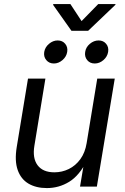

<svg xmlns="http://www.w3.org/2000/svg" viewBox="-20 -937 627 964"><path d="M215.3 7.3Q161.1 7.3 123 -15.1Q85 -37.6 68.8 -83.5Q52.7 -129.4 64 -198.7L120.6 -542.5H208L152.8 -206.1Q142.1 -143.1 168.7 -107.4Q195.3 -71.8 252.9 -71.8Q291.5 -71.8 325.4 -88.4Q359.4 -105 383.3 -137.7Q407.2 -170.4 415 -218.3L468.3 -542.5H556.2L466.3 0H381.8L403.8 -131.3H416.5Q378.9 -55.7 327.4 -24.2Q275.9 7.3 215.3 7.3ZM455.6 -618.2Q431.6 -618.2 417.7 -635.3Q403.8 -652.3 407.7 -676.3Q411.1 -700.2 431.2 -717Q451.2 -733.9 475.1 -733.9Q499 -733.9 512.9 -717Q526.9 -700.2 522.9 -676.3Q519 -652.3 499.3 -635.3Q479.5 -618.2 455.6 -618.2ZM250.5 -618.2Q226.6 -618.2 212.4 -635.3Q198.2 -652.3 202.1 -676.3Q206.1 -700.2 226.1 -717Q246.1 -733.9 269.5 -733.9Q293.5 -733.9 307.4 -717Q321.3 -700.2 317.4 -676.3Q313.5 -652.3 293.7 -635.3Q273.9 -618.2 250.5 -618.2ZM333.5 -916.5 389.6 -831.1 473.1 -916.5H560.1L559.1 -912.6L422.4 -782.2H338.9L246.6 -912.6L247.6 -916.5Z"/></svg>

Font: Inter 16pt
Style: Italic
Weight: 400
Italic angle: -9.3988°
Version: Version 4.001;git-66647c0bb